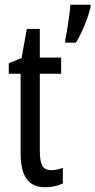

<svg xmlns="http://www.w3.org/2000/svg" viewBox="-20 -780 402 810"><path d="M245 -72V-6Q211 10 170 10Q117 10 92 -25.5Q67 -61 67 -133V-469H17V-513L71 -535L93 -658H148V-537H238V-469H148V-143Q148 -100 158.5 -81Q169 -62 197 -62Q218 -62 245 -72ZM362 -750Q355 -718 336 -672Q317 -626 300 -600H255V-611Q260 -632 268 -685Q276 -738 277 -760H362Z"/></svg>

Font: Noto Sans UI Cond
Style: Regular
Weight: 400
Width: 3
Designer: Monotype Design Team
Foundry: Monotype Imaging Inc.
Version: Version 1.001